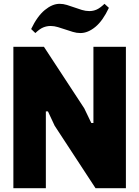

<svg xmlns="http://www.w3.org/2000/svg" viewBox="-20 -985 729 1005"><path d="M143 -833Q175 -900 214.5 -932.5Q254 -965 292 -965Q311 -965 330.5 -959Q350 -953 369.5 -946Q389 -939 408.5 -933Q428 -927 448 -927Q468 -927 486 -935Q504 -943 527 -965L550 -944Q518 -876 479 -844Q440 -812 401 -812Q381 -812 361.5 -818Q342 -824 322.5 -830.5Q303 -837 283.5 -843Q264 -849 245 -849Q225 -849 206.5 -841.5Q188 -834 165 -812ZM50 -740H210L421 -418L458 -341H469V-740H639V0H480L266 -327L231 -402H220V0H50Z"/></svg>

Font: Encode Sans Compressed
Style: Black
Weight: 900
Designer: Pablo Impallari, Andres Torresi
Foundry: Pablo Impallari, Andres Torresi
Version: Version 1.000; ttfautohint (v1.00) -l 8 -r 50 -G 200 -x 14 -